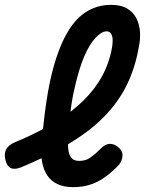

<svg xmlns="http://www.w3.org/2000/svg" viewBox="-57 -760 677 790"><path d="M431 -80Q388 -35 344 -12.5Q300 10 244 10Q205 10 178.5 -3Q152 -16 137 -39Q122 -62 116 -94Q115 -101 114 -109Q74 -90 28 -71Q2 -61 -13.5 -69Q-29 -77 -35 -103Q-41 -129 -31 -146.5Q-21 -164 5 -175Q68 -201 120 -229Q131 -341 149 -426Q173 -535 208.5 -605Q244 -675 292 -707.5Q340 -740 400 -740Q441 -740 466 -725Q491 -710 504 -685Q517 -660 519 -629Q521 -598 514 -566Q499 -479 463.5 -408Q428 -337 369 -277.5Q310 -218 225 -168L223 -166V-156Q224 -137 229 -124Q234 -111 243.5 -104.5Q253 -98 270 -98Q296 -98 315.5 -112Q335 -126 356 -147Q375 -167 393.5 -168Q412 -169 429 -155Q448 -139 447 -118.5Q446 -98 431 -80ZM233 -300Q261 -322 285 -345Q334 -393 363.5 -447.5Q393 -502 404 -565Q406 -577 406.5 -589.5Q407 -602 404.5 -611Q402 -620 396.5 -625.5Q391 -631 381 -631Q362 -631 337 -605.5Q312 -580 289.5 -527.5Q267 -475 249 -393Q239 -351 233 -300Z"/></svg>

Font: Maple Mono NL SemiBold
Style: Italic
Weight: 600
Italic angle: -10°
Monospace: yes
Designer: subframe7536
Version: Version 7.000